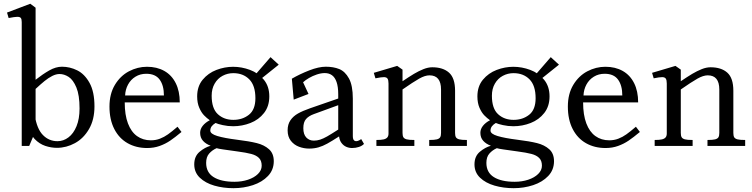

<svg xmlns="http://www.w3.org/2000/svg" viewBox="-20 -780 4020 1026"><path d="M131.6 -107.9 166 -163.2Q177.2 -91.2 209.4 -58.4Q241.5 -25.5 287.2 -25.5Q319 -25.5 345.9 -45.9Q372.9 -66.2 389 -105.7Q405.1 -145.1 405.1 -200.2Q405.1 -271.9 388.1 -312.7Q371 -353.5 347 -369Q323 -384.5 298.1 -384.5Q279.8 -384.5 259.1 -374.1Q238.5 -363.6 218 -346.9Q197.5 -330.2 169.8 -304.5V-353.5Q208.1 -383.6 243.2 -403.6Q278.4 -423.5 311 -423.5Q353.4 -423.5 392.6 -404.1Q431.9 -384.8 458.3 -337.4Q484.8 -290 484.8 -211.5Q484.8 -140.5 455.6 -90.3Q426.5 -40.1 380.4 -15.1Q334.2 10 284.4 10Q253.4 10 221.9 -0.4Q190.5 -10.9 165.2 -37.1Q140 -63.4 131.6 -107.9ZM26.2 -683.6 17.5 -712.9 141.9 -760 170.2 -738.8V-81.1L136 0H96.1V-662.1Q96.1 -678 91.1 -684.1Q86.1 -690.2 72.2 -690.1Q58.4 -690 26.2 -683.6Z M565 -210.6Q565 -278.2 593.9 -326.4Q622.9 -374.6 668.9 -398.9Q715 -423.2 765.4 -423.2Q818.4 -423.2 857.9 -401Q897.4 -378.8 919 -335.8Q940.6 -292.9 940.6 -232.9H646.5Q646.5 -165.9 663.7 -120.6Q680.9 -75.2 712.2 -52.8Q743.6 -30.2 786.2 -30.2Q812.4 -30.2 834.8 -38.9Q857.2 -47.5 877.7 -62.1Q898.1 -76.6 928.6 -102.8L949.9 -74.8Q915.2 -45.9 889.6 -28.5Q864 -11.1 833.3 -0.1Q802.6 11 766.4 11Q707.6 11 662 -14.8Q616.4 -40.6 590.7 -90.7Q565 -140.8 565 -210.6ZM761.6 -385.8Q729.2 -385.8 703.9 -370.2Q678.5 -354.6 664.2 -328.1Q649.9 -301.5 648.6 -269.9H855.9Q856 -323.1 833.3 -354.4Q810.6 -385.8 761.6 -385.8Z M1018 98.5Q1018 55.2 1046.5 31.2Q1075 7.2 1105.8 -1.2Q1079.9 -10.6 1064.7 -27.6Q1049.5 -44.5 1049.5 -70.4Q1049.5 -90.2 1063.2 -107.6Q1076.9 -124.9 1101 -137.5Q1085.1 -148.6 1070.5 -163.6Q1055.9 -178.6 1044.8 -204.2Q1033.6 -229.9 1033.6 -264.9Q1033.6 -318.5 1063.1 -354.1Q1092.6 -389.6 1136.7 -406.4Q1180.8 -423.1 1225.8 -423.1Q1271.4 -423.1 1315.9 -406.5Q1360.5 -389.9 1389.8 -354.2Q1419.1 -318.6 1419.1 -264.9Q1419.1 -212.2 1390.9 -176.2Q1362.8 -140.2 1318.4 -122.8Q1274 -105.4 1225.9 -105.4Q1196.9 -105.4 1169.9 -111.5Q1142.9 -117.6 1132.1 -122.9Q1118.5 -114.9 1111.1 -105Q1103.8 -95.1 1103.8 -81.9Q1103.8 -64.5 1141.3 -53.2Q1178.9 -41.9 1246.4 -33.4Q1312.6 -25.2 1352.2 -15.3Q1391.9 -5.4 1417.4 17.4Q1443 40.1 1443 81.5Q1443 128 1411.9 160.6Q1380.9 193.1 1331.5 209.4Q1282.1 225.6 1227.5 225.6Q1172.9 225.6 1125.2 211.9Q1077.6 198.1 1047.8 169.6Q1018 141 1018 98.5ZM1378.4 105.4Q1378.4 78.6 1363.8 64.1Q1349.1 49.6 1322.6 42.6Q1296 35.5 1246.8 29Q1196 22 1171.4 18.4Q1146.9 14.9 1137.5 11.8Q1114.4 21.9 1098 40.2Q1081.6 58.5 1081.6 90.2Q1081.6 141.5 1121.5 166.4Q1161.4 191.4 1233 191.4Q1272.1 191.4 1305.3 180.3Q1338.5 169.2 1358.4 149.6Q1378.4 130 1378.4 105.4ZM1344.8 -255.2Q1344.8 -322.8 1312.2 -355.9Q1279.6 -389.1 1226.6 -389.1Q1196 -389.1 1169.5 -374.9Q1143 -360.8 1127.1 -333.2Q1111.1 -305.8 1111.1 -268.4Q1111.1 -200.1 1144.1 -169.8Q1177 -139.5 1226.9 -139.5Q1275.8 -139.5 1310.2 -166.8Q1344.8 -194.1 1344.8 -255.2ZM1338.6 -374.2 1425.6 -474.6 1469.5 -434.4 1364.9 -350.6Z M1517 -83.6Q1517 -115.4 1532 -137.3Q1547 -159.2 1572.4 -173.5Q1597.8 -187.8 1637.5 -201.6L1787.4 -253.5V-276Q1787.4 -316.4 1778.6 -341.5Q1769.9 -366.6 1754 -378.1Q1738.1 -389.5 1715.6 -389.5Q1695.6 -389.5 1673.1 -382Q1650.6 -374.5 1631.3 -363.2Q1612 -352 1599.6 -340.4L1628.6 -277.9L1549.5 -247.6L1539.6 -359.5Q1581.8 -384 1632.5 -403.8Q1683.2 -423.5 1721 -423.5Q1761.9 -423.5 1793.1 -410.9Q1824.2 -398.2 1844.8 -360.7Q1865.4 -323.1 1865.4 -253V-51.8Q1865.4 -29.8 1878.2 -26.2Q1891 -22.8 1910.2 -36.8L1925.1 -11Q1915.2 -0.5 1898.1 5.2Q1880.9 11 1861.4 11Q1844.9 11 1830 4.4Q1815.1 -2.2 1804.8 -16.2Q1794.4 -30.1 1791.9 -51Q1752.5 -25.5 1728.6 -12.4Q1704.8 0.8 1681.8 7.4Q1658.8 14 1631.9 14Q1604 14 1577.8 4.2Q1551.5 -5.6 1534.2 -27.6Q1517 -49.5 1517 -83.6ZM1787.4 -87.6V-217.9L1656.9 -170.2Q1629.9 -160.5 1615.4 -143.9Q1600.9 -127.4 1600.9 -95.1Q1600.9 -61.9 1616.8 -45.2Q1632.8 -28.5 1657.2 -28.5Q1674.1 -28.5 1690.7 -33.8Q1707.2 -39.1 1728.2 -51Q1749.2 -62.9 1787.4 -87.6Z M2336.8 -69.8V-301.6Q2336.8 -377.4 2275 -377.4Q2251.2 -377.4 2220.2 -359.9Q2189.2 -342.5 2128 -299.9V-343.9Q2166.6 -370.1 2192.2 -385.4Q2217.9 -400.6 2242.9 -410.6Q2267.9 -420.5 2290 -420.5Q2347.4 -420.5 2379.6 -391.7Q2411.8 -362.9 2411.8 -295.2V-69.8Q2411.8 -54.4 2416.3 -46.6Q2420.9 -38.9 2433.6 -35.4Q2446.2 -32 2475 -32V0H2273.6V-32Q2302.2 -32 2314.9 -35.4Q2327.6 -38.9 2332.2 -46.6Q2336.8 -54.4 2336.8 -69.8ZM2056.1 -66.8V-333.4Q2056.1 -351.9 2050.9 -359.7Q2045.8 -367.5 2032.1 -367.8Q2018.4 -368.1 1986.2 -361.5L1977.5 -390.8L2102.5 -427.9L2131 -407.9V-69.8Q2131 -54.4 2135.6 -46.6Q2140.1 -38.9 2152.8 -35.4Q2165.5 -32 2194.2 -32V0H1991.4V-32Q2017.1 -32 2030.6 -35.2Q2044 -38.5 2050.1 -46.1Q2056.1 -53.6 2056.1 -66.8Z M2515.5 98.5Q2515.5 55.2 2544 31.2Q2572.5 7.2 2603.2 -1.2Q2577.4 -10.6 2562.2 -27.6Q2547 -44.5 2547 -70.4Q2547 -90.2 2560.7 -107.6Q2574.4 -124.9 2598.5 -137.5Q2582.6 -148.6 2568 -163.6Q2553.4 -178.6 2542.2 -204.2Q2531.1 -229.9 2531.1 -264.9Q2531.1 -318.5 2560.6 -354.1Q2590.1 -389.6 2634.2 -406.4Q2678.2 -423.1 2723.2 -423.1Q2768.9 -423.1 2813.4 -406.5Q2858 -389.9 2887.3 -354.2Q2916.6 -318.6 2916.6 -264.9Q2916.6 -212.2 2888.4 -176.2Q2860.2 -140.2 2815.9 -122.8Q2771.5 -105.4 2723.4 -105.4Q2694.4 -105.4 2667.4 -111.5Q2640.4 -117.6 2629.6 -122.9Q2616 -114.9 2608.6 -105Q2601.2 -95.1 2601.2 -81.9Q2601.2 -64.5 2638.8 -53.2Q2676.4 -41.9 2743.9 -33.4Q2810.1 -25.2 2849.8 -15.3Q2889.4 -5.4 2914.9 17.4Q2940.5 40.1 2940.5 81.5Q2940.5 128 2909.4 160.6Q2878.4 193.1 2829 209.4Q2779.6 225.6 2725 225.6Q2670.4 225.6 2622.8 211.9Q2575.1 198.1 2545.3 169.6Q2515.5 141 2515.5 98.5ZM2875.9 105.4Q2875.9 78.6 2861.2 64.1Q2846.6 49.6 2820.1 42.6Q2793.5 35.5 2744.2 29Q2693.5 22 2668.9 18.4Q2644.4 14.9 2635 11.8Q2611.9 21.9 2595.5 40.2Q2579.1 58.5 2579.1 90.2Q2579.1 141.5 2619 166.4Q2658.9 191.4 2730.5 191.4Q2769.6 191.4 2802.8 180.3Q2836 169.2 2855.9 149.6Q2875.9 130 2875.9 105.4ZM2842.2 -255.2Q2842.2 -322.8 2809.7 -355.9Q2777.1 -389.1 2724.1 -389.1Q2693.5 -389.1 2667 -374.9Q2640.5 -360.8 2624.6 -333.2Q2608.6 -305.8 2608.6 -268.4Q2608.6 -200.1 2641.6 -169.8Q2674.5 -139.5 2724.4 -139.5Q2773.2 -139.5 2807.8 -166.8Q2842.2 -194.1 2842.2 -255.2ZM2836.1 -374.2 2923.1 -474.6 2967 -434.4 2862.4 -350.6Z M3014.5 -210.6Q3014.5 -278.2 3043.4 -326.4Q3072.4 -374.6 3118.4 -398.9Q3164.5 -423.2 3214.9 -423.2Q3267.9 -423.2 3307.4 -401Q3346.9 -378.8 3368.5 -335.8Q3390.1 -292.9 3390.1 -232.9H3096Q3096 -165.9 3113.2 -120.6Q3130.4 -75.2 3161.8 -52.8Q3193.1 -30.2 3235.8 -30.2Q3261.9 -30.2 3284.3 -38.9Q3306.8 -47.5 3327.2 -62.1Q3347.6 -76.6 3378.1 -102.8L3399.4 -74.8Q3364.8 -45.9 3339.1 -28.5Q3313.5 -11.1 3282.8 -0.1Q3252.1 11 3215.9 11Q3157.1 11 3111.5 -14.8Q3065.9 -40.6 3040.2 -90.7Q3014.5 -140.8 3014.5 -210.6ZM3211.1 -385.8Q3178.8 -385.8 3153.4 -370.2Q3128 -354.6 3113.7 -328.1Q3099.4 -301.5 3098.1 -269.9H3305.4Q3305.5 -323.1 3282.8 -354.4Q3260.1 -385.8 3211.1 -385.8Z M3823.8 -69.8V-301.6Q3823.8 -377.4 3762 -377.4Q3738.2 -377.4 3707.2 -359.9Q3676.2 -342.5 3615 -299.9V-343.9Q3653.6 -370.1 3679.2 -385.4Q3704.9 -400.6 3729.9 -410.6Q3754.9 -420.5 3777 -420.5Q3834.4 -420.5 3866.6 -391.7Q3898.8 -362.9 3898.8 -295.2V-69.8Q3898.8 -54.4 3903.3 -46.6Q3907.9 -38.9 3920.6 -35.4Q3933.2 -32 3962 -32V0H3760.6V-32Q3789.2 -32 3801.9 -35.4Q3814.6 -38.9 3819.2 -46.6Q3823.8 -54.4 3823.8 -69.8ZM3543.1 -66.8V-333.4Q3543.1 -351.9 3537.9 -359.7Q3532.8 -367.5 3519.1 -367.8Q3505.4 -368.1 3473.2 -361.5L3464.5 -390.8L3589.5 -427.9L3618 -407.9V-69.8Q3618 -54.4 3622.6 -46.6Q3627.1 -38.9 3639.8 -35.4Q3652.5 -32 3681.2 -32V0H3478.4V-32Q3504.1 -32 3517.6 -35.2Q3531 -38.5 3537.1 -46.1Q3543.1 -53.6 3543.1 -66.8Z"/></svg>

Font: Didactic
Style: Regular
Weight: 400
Designer: Tyler Finck
Foundry: Etcetera Type Co
Version: Version 3.007;FEAKit 1.0